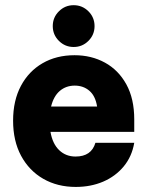

<svg xmlns="http://www.w3.org/2000/svg" viewBox="-20 -728 582 758"><path d="M279.2 10Q206.7 10 150.8 -22.1Q95 -54.2 63.3 -112.9Q31.7 -171.7 31.7 -251.7Q31.7 -330.8 62.5 -388.8Q93.3 -446.7 147.9 -478.3Q202.5 -510 274.2 -510Q340.8 -510 394.2 -480.8Q447.5 -451.7 478.8 -395Q510 -338.3 510 -256.7V-207.5H179.2Q187.5 -160 213.8 -135Q240 -110 278.3 -110Q340.8 -110 356.7 -164.2H510Q500.8 -110 468.3 -70.8Q435.8 -31.7 387.1 -10.8Q338.3 10 279.2 10ZM181.7 -307.5H363.3Q356.7 -349.2 332.9 -369.6Q309.2 -390 275 -390Q240.8 -390 216.2 -369.2Q191.7 -348.3 181.7 -307.5ZM270.8 -542.5Q236.7 -542.5 212.5 -566.7Q188.3 -590.8 188.3 -625Q188.3 -659.2 212.5 -683.3Q236.7 -707.5 270.8 -707.5Q305 -707.5 329.2 -683.3Q353.3 -659.2 353.3 -625Q353.3 -590.8 329.2 -566.7Q305 -542.5 270.8 -542.5Z"/></svg>

Font: Funnel Sans ExtraBold
Style: Regular
Weight: 800
Version: Version 1.000; Beta; Release 5; Build 24; ttfautohint (v1.8.